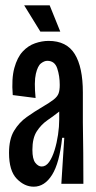

<svg xmlns="http://www.w3.org/2000/svg" viewBox="-20 -692 360 723"><path d="M107 11Q72 11 43 -19Q14 -49 14 -116Q14 -168 33 -199.5Q52 -231 81 -251.5Q110 -272 139 -289Q168 -306 182 -317Q196 -328 200.5 -340Q205 -352 205 -372Q205 -406 195.5 -434.5Q186 -463 158 -463Q147 -463 134.5 -453.5Q122 -444 115 -414Q108 -384 114 -323L28 -334Q23 -396 34 -436Q45 -476 65.5 -498Q86 -520 112 -529Q138 -538 163 -538Q231 -538 261.5 -488.5Q292 -439 292 -344V-231Q293 -174 293.5 -116Q294 -58 294 0H211Q214 -43 216.5 -86.5Q219 -130 222 -173H214Q204 -78 176 -33.5Q148 11 107 11ZM137 -65Q153 -65 165 -82Q177 -99 185.5 -126.5Q194 -154 198.5 -184.5Q203 -215 203 -242V-272Q183 -256 159 -239.5Q135 -223 118.5 -197.5Q102 -172 102 -128Q102 -93 113 -79Q124 -65 137 -65ZM132 -573 71 -672H167L207 -573Z"/></svg>

Font: Bricolage Grotesque 48pt Condensed
Style: Regular
Weight: 400
Width: 3
Designer: Mathieu Triay
Foundry: Atelier Triay
Version: Version 1.000; ttfautohint (v1.8.4.7-5d5b);gftools[0.9.32]